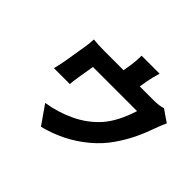

<svg xmlns="http://www.w3.org/2000/svg" viewBox="-188 -1039 1354 1354"><g transform="rotate(45 489.5 -362.0)"><path d="M140.3 -290.8Q152 -333.5 160.2 -381L187.5 -546.2Q196.7 -603.3 196.7 -633.2Q243.6 -627.8 297.9 -627.8H497.9L508.5 -692.1Q515.6 -734.7 515.6 -790.1H695Q675.8 -723.4 670.5 -692.1L659.8 -627.8H800.1Q854.4 -627.8 888.8 -639.9L978.7 -578.1Q966.3 -553.6 943.5 -491.8Q916.2 -414.4 886 -353.3Q855.8 -292.3 813.2 -230.1Q762.8 -156.6 690.9 -96.6Q619 -36.6 537.5 3.9Q456 44.4 367.9 66.1L270.2 -73.9Q380.3 -90.9 479.8 -138Q579.2 -185 650.6 -263.8Q723.7 -346.6 769.2 -491.1H329.2L308.9 -369Q300.8 -319.6 299 -290.8Z"/></g></svg>

Font: Karasuma Gothic
Style: Italic
Weight: 900
Italic angle: -9.39999°
Designer: Rasmus Andersson / Ryoko Nishizuka
Foundry: Genbu
Version: Version 1.00